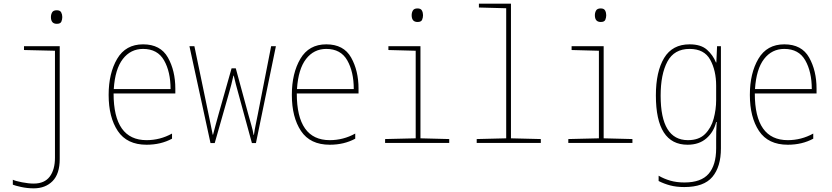

<svg xmlns="http://www.w3.org/2000/svg" viewBox="-20 -780 4540 1048"><path d="M320 -687Q320 -701 314 -712.5Q308 -724 290 -724Q271 -724 264.5 -712.5Q258 -701 258 -687Q258 -650 290 -650Q310 -650 315 -662Q320 -674 320 -687ZM306 88V-528H111V-507L280 -503V81Q280 146 251.5 184Q223 222 164 222Q136 222 100 215Q64 208 50 201V228Q61 233 95 240.5Q129 248 164 248Q228 248 267 208.5Q306 169 306 88Z M919 -23V-51Q854 -15 780 -15Q600 -15 600 -270H937V-296Q937 -394 896.5 -466Q856 -538 761 -538Q666 -538 619.5 -459Q573 -380 573 -262Q573 -140 623 -65Q673 10 780 10Q858 10 919 -23ZM761 -513Q840 -513 875.5 -450.5Q911 -388 911 -294H601Q608 -403 650.5 -458Q693 -513 761 -513Z M1152 1 1229 -269Q1236 -293 1242.5 -318Q1249 -343 1254 -367H1256Q1261 -343 1267.5 -319.5Q1274 -296 1281 -270L1355 1H1377L1486 -528H1460L1387 -155Q1380 -119 1375.5 -98.5Q1371 -78 1366 -44H1364Q1360 -69 1352 -96.5Q1344 -124 1335 -157L1267 -407H1244L1174 -160Q1164 -123 1156 -94.5Q1148 -66 1143 -45H1141Q1136 -70 1131 -95Q1126 -120 1118 -158L1041 -528H1014L1129 1Z M1919 -23V-51Q1854 -15 1780 -15Q1600 -15 1600 -270H1937V-296Q1937 -394 1896.5 -466Q1856 -538 1761 -538Q1666 -538 1619.5 -459Q1573 -380 1573 -262Q1573 -140 1623 -65Q1673 10 1780 10Q1858 10 1919 -23ZM1761 -513Q1840 -513 1875.5 -450.5Q1911 -388 1911 -294H1601Q1608 -403 1650.5 -458Q1693 -513 1761 -513Z M2289 -697Q2289 -711 2283 -722.5Q2277 -734 2259 -734Q2240 -734 2233.5 -722.5Q2227 -711 2227 -697Q2227 -660 2259 -660Q2279 -660 2284 -672Q2289 -684 2289 -697ZM2432 0V-21L2275 -25V-528H2100V-507L2249 -503V-25L2082 -21V0Z M2932 0V-21L2769 -25V-760H2594V-739L2743 -735V-25L2582 -21V0Z M3289 -697Q3289 -711 3283 -722.5Q3277 -734 3259 -734Q3240 -734 3233.5 -722.5Q3227 -711 3227 -697Q3227 -660 3259 -660Q3279 -660 3284 -672Q3289 -684 3289 -697ZM3432 0V-21L3275 -25V-528H3100V-507L3249 -503V-25L3082 -21V0Z M3586 -258Q3586 -375 3623 -444Q3660 -513 3744 -513Q3824 -513 3856.5 -454Q3889 -395 3889 -312V-234Q3889 -183 3875.5 -132.5Q3862 -82 3828.5 -48.5Q3795 -15 3735 -15Q3586 -15 3586 -258ZM3915 30V-528H3894L3890 -439H3888Q3872 -479 3839 -508.5Q3806 -538 3744 -538Q3650 -538 3605 -463.5Q3560 -389 3560 -259Q3560 10 3733 10Q3796 10 3836 -25Q3876 -60 3889 -114H3892Q3890 -84 3889.5 -62.5Q3889 -41 3889 -15V30Q3889 121 3848 168.5Q3807 216 3716 216Q3673 216 3638.5 206Q3604 196 3575 179V208Q3604 223 3638 232Q3672 241 3715 241Q3822 241 3868.5 185.5Q3915 130 3915 30Z M4419 -23V-51Q4354 -15 4280 -15Q4100 -15 4100 -270H4437V-296Q4437 -394 4396.5 -466Q4356 -538 4261 -538Q4166 -538 4119.5 -459Q4073 -380 4073 -262Q4073 -140 4123 -65Q4173 10 4280 10Q4358 10 4419 -23ZM4261 -513Q4340 -513 4375.5 -450.5Q4411 -388 4411 -294H4101Q4108 -403 4150.5 -458Q4193 -513 4261 -513Z"/></svg>

Font: Noto Sans Mono UI Condensed Thin
Style: Regular
Weight: 250
Width: 3
Designer: Monotype Design team
Foundry: Monotype Imaging Inc.
Version: 1.000